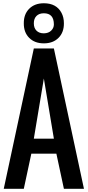

<svg xmlns="http://www.w3.org/2000/svg" viewBox="-20 -1177 547 1197"><path d="M315.9 -312.5 253.4 -687.5 190.9 -312.5ZM175.3 -218.8 128.4 0H3.4L190.9 -875H315.9L503.4 0H378.4L331.5 -218.8ZM128.4 -1031.7Q127.9 -1088.4 162.1 -1122.6Q196.3 -1156.7 253.4 -1156.7Q331.5 -1156.7 363.3 -1097.2Q378.4 -1068.8 378.4 -1031.7Q378.9 -975.1 344.7 -940.9Q310.5 -906.7 253.4 -906.7Q196.3 -906.7 162.1 -940.9Q127.9 -975.1 128.4 -1031.7ZM315.9 -1024.4Q315.9 -1094.2 253.4 -1094.2Q224.1 -1094.2 207.5 -1077.6Q190.9 -1061 190.9 -1031.7Q190.9 -1002.4 207.5 -985.8Q224.1 -969.2 253.4 -969.2Q282.7 -969.7 299.3 -986.3Q315.9 -1002.9 315.9 -1024.4Z"/></svg>

Font: Oswald
Style: Book
Weight: 400
Designer: vernon adams
Foundry: vernon adams
Version: Version 1.000